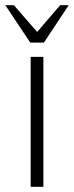

<svg xmlns="http://www.w3.org/2000/svg" viewBox="-58 -719 284 739"><path d="M60 -500H109V0H60ZM58.5 -555 -37.5 -699H-4.5L85 -596L173.5 -699H206.5L111 -555Z"/></svg>

Font: Urbanist ExtraLight
Style: Regular
Weight: 200
Designer: Corey Hu
Foundry: Corey Hu
Version: Version 1.330; ttfautohint (v1.8.4.7-5d5b)